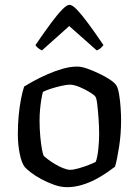

<svg xmlns="http://www.w3.org/2000/svg" viewBox="-20 -776 576 796"><path d="M258 0Q232 0 204 -10Q176 -20 151 -33.5Q126 -47 108 -61Q90 -75 83 -83Q70 -99 62 -137.5Q54 -176 54 -220Q54 -261 57.5 -297.5Q61 -334 67 -365Q73 -396 80 -417Q94 -426 119.5 -440Q145 -454 175.5 -467.5Q206 -481 238.5 -490.5Q271 -500 300 -500Q318 -500 342 -491.5Q366 -483 391 -471Q416 -459 435 -446.5Q454 -434 461 -424Q469 -413 473.5 -386.5Q478 -360 480 -330.5Q482 -301 482 -277Q482 -221 474 -169Q466 -117 457 -85Q444 -75 423 -60.5Q402 -46 375.5 -32Q349 -18 318.5 -9Q288 0 258 0ZM271 -72Q285 -72 307.5 -78.5Q330 -85 350 -93Q370 -101 377 -105Q384 -124 387.5 -157Q391 -190 391 -220Q391 -252 388.5 -286Q386 -320 383 -345Q380 -370 375 -376Q371 -382 352.5 -393.5Q334 -405 310.5 -415Q287 -425 269 -425Q257 -425 234.5 -420Q212 -415 190.5 -408Q169 -401 158 -395Q155 -385 151.5 -364.5Q148 -344 146 -321Q144 -298 144 -277Q144 -242 147 -210Q150 -178 154 -156.5Q158 -135 162 -129Q166 -125 178.5 -115.5Q191 -106 207.5 -96Q224 -86 241.5 -79Q259 -72 271 -72ZM154 -567Q143 -572 136.5 -578Q130 -584 127 -589Q163 -642 190.5 -679Q218 -716 237.5 -736Q257 -756 268 -756Q280 -756 299.5 -735.5Q319 -715 346 -678.5Q373 -642 409 -589Q405 -584 398.5 -577.5Q392 -571 381 -567L267 -668Z"/></svg>

Font: Texturina Medium 12pt
Style: Regular
Weight: 400
Version: Version 1.002